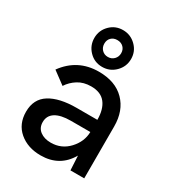

<svg xmlns="http://www.w3.org/2000/svg" viewBox="-179 -840 870 955"><g transform="rotate(30 255.5 -362.5)"><path d="M246.1 -524.4Q201.7 -524.4 171.4 -555.7Q141.1 -586.9 141.1 -630.4Q141.1 -673.8 171.6 -704.6Q202.1 -735.4 246.1 -735.4Q289.6 -735.4 320.8 -704.8Q352.1 -674.3 352.1 -630.4Q352.1 -586.4 321 -555.4Q290 -524.4 246.1 -524.4ZM246.1 -581.5Q267.1 -581.5 281 -595.7Q294.9 -609.9 294.9 -630.9Q294.9 -651.4 281.5 -664.8Q268.1 -678.2 246.1 -678.2Q224.6 -678.2 211.4 -665Q198.2 -651.9 198.2 -630.9Q198.2 -609.4 211.9 -595.5Q225.6 -581.5 246.1 -581.5ZM201.2 9.8Q127 9.8 78.6 -31.2Q30.3 -72.3 30.3 -142.6Q30.3 -215.8 85.4 -250.2Q140.6 -284.7 238.8 -284.7H357.9Q357.9 -345.2 331.3 -379.4Q304.7 -413.6 249 -413.6Q205.6 -413.6 174.1 -393.8Q142.6 -374 123.5 -344.2L52.2 -397Q124 -496.1 245.6 -496.1Q340.8 -496.1 393.8 -442.1Q446.8 -388.2 446.8 -297.9V0H367.7L363.3 -82.5Q310.5 9.8 201.2 9.8ZM213.4 -70.3Q274.4 -70.3 315.7 -114.7Q356.9 -159.2 357.9 -214.8H246.1Q188.5 -214.8 158.2 -195.6Q127.9 -176.3 127.9 -139.6Q127.9 -106.4 151.9 -88.4Q175.8 -70.3 213.4 -70.3Z"/></g></svg>

Font: HK Grotesk Medium
Style: Regular
Weight: 500
Designer: Alfredo Marco Pradil and Stefan Peev
Foundry: Hanken Design Co.
Version: Version 1.045;PS 001.045;hotconv 1.0.88;makeotf.lib2.5.64775